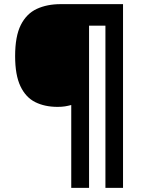

<svg xmlns="http://www.w3.org/2000/svg" viewBox="-20 -780 689 927"><path d="M574 127H489V-656H410V127H324V-273Q309 -269 294 -266.5Q279 -264 258 -264Q196 -264 150 -287Q104 -310 78.5 -364Q53 -418 53 -509Q53 -605 80.5 -659.5Q108 -714 157.5 -737Q207 -760 273 -760H574Z"/></svg>

Font: Noto Sans Gurmukhi UI ExtraBold
Style: Regular
Weight: 800
Designer: Jelle Bosma - Monotype Design Team
Foundry: Monotype Imaging Inc.
Version: Version 2.004; ttfautohint (v1.8.4.7-5d5b)